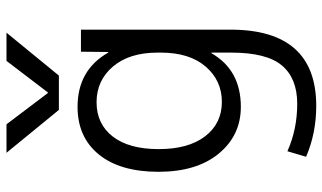

<svg xmlns="http://www.w3.org/2000/svg" viewBox="-228 -570 1027 612"><g transform="rotate(-90 286.0 -263.5)"><path d="M252 -530.3Q369.1 -530.3 424.8 -432.6H426.8L427.7 -519.5H498V-43Q498 230.5 254.9 230.5Q168 230.5 92.8 198.2L110.4 138.7Q180.7 169.9 261.7 169.9Q342.8 169.9 383.8 121.1Q424.8 72.3 424.8 -40V-103.5H422.9Q369.1 -9.8 252 -9.8Q161.1 -9.8 103 -80.1Q44.9 -150.4 44.9 -272.5Q44.9 -394.5 100.1 -462.4Q155.3 -530.3 252 -530.3ZM105.5 -756.8H196.3L295.9 -625H297.9L398.4 -756.8H488.3L351.6 -589.8H242.2ZM424.8 -264.6V-275.4Q424.8 -365.2 380.4 -417.5Q335.9 -469.7 266.6 -469.7Q197.3 -469.7 157.2 -418Q117.2 -366.2 117.2 -271.5Q117.2 -176.8 158.2 -123.5Q199.2 -70.3 267.6 -70.3Q335.9 -70.3 380.4 -122.1Q424.8 -173.8 424.8 -264.6Z"/></g></svg>

Font: GenEi M Gothic v2 Regular
Style: Regular
Weight: 400
Version: Version 2.0